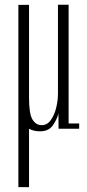

<svg xmlns="http://www.w3.org/2000/svg" viewBox="-20 -543 366 810"><path d="M149 11Q136.5 11 124.8 8.5Q113 6 102.5 0V246.5H57.5V-522.5H102.5V-130.5Q102.5 -62.5 117 -38.8Q131.5 -15 156 -15Q179 -15 194.2 -36.2Q209.5 -57.5 217 -88.2Q224.5 -119 224.5 -148V-523H269.5V-22H314V0H227L226.5 -65Q221 -40 203.2 -14.5Q185.5 11 149 11Z"/></svg>

Font: Imbue 50pt ExtraLight
Style: Regular
Weight: 200
Designer: Tyler Finck
Foundry: Etcetera Type Company
Version: Version 1.102; ttfautohint (v1.8.3)